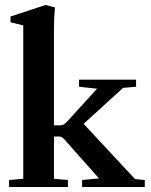

<svg xmlns="http://www.w3.org/2000/svg" viewBox="-20 -746 604 766"><path d="M16.1 0V-27.8L72.8 -32.7V-644.5L22 -657.2V-680.2L161.6 -726.1L199.2 -716.3Q195.3 -676.3 195.3 -629.9V-246.1H221.7Q229.5 -246.1 235.4 -250Q241.2 -253.9 251 -264.6L367.2 -392.1L295.4 -399.9V-428.2H522.9V-399.9L471.2 -395.5L313.5 -252L518.6 -31.7L557.6 -27.8V0H307.6V-27.8L375 -34.2L239.3 -187Q227.1 -201.2 219.2 -201.2H195.3V-32.7L251 -27.8V0Z"/></svg>

Font: Elstob 14pt
Style: Bold
Weight: 700
Designer: Peter S. Baker
Version: Version 1.015